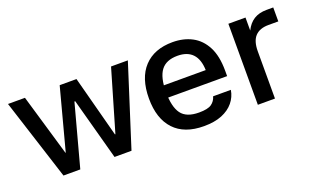

<svg xmlns="http://www.w3.org/2000/svg" viewBox="-65 -825 1846 1138"><g transform="rotate(-20 858.0 -256.0)"><path d="M19 -511H126L240 -123H242L345 -511H451L553 -125H556L669 -511H775L612 0H505L399 -390H394L289 0H183Z M874 -299H1189Q1187 -367 1154.5 -401.5Q1122 -436 1060 -436Q988 -436 955.5 -392.5Q923 -349 923 -257Q923 -164 955 -120Q987 -76 1067 -76Q1122 -76 1145.5 -92.5Q1169 -109 1177 -138H1289Q1282 -95 1254.5 -61.5Q1227 -28 1180.5 -9Q1134 10 1067 10Q944 10 879.5 -59Q815 -128 815 -255Q815 -384 879.5 -453Q944 -522 1060 -522Q1129 -522 1182 -494Q1235 -466 1265.5 -407.5Q1296 -349 1296 -256V-222H873Z M1517 0H1409V-511H1517V-429Q1537 -470 1569.5 -490.5Q1602 -511 1650 -511H1692V-423H1630Q1574 -423 1545.5 -392.5Q1517 -362 1517 -298Z"/></g></svg>

Font: 42dot Sans Light SemiBold
Style: Regular
Weight: 600
Version: Version 1.000